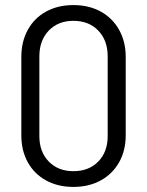

<svg xmlns="http://www.w3.org/2000/svg" viewBox="-20 -728 579 756"><path d="M64 -195V-504Q64 -564 89.5 -610.5Q115 -657 161.5 -682.5Q208 -708 269 -708Q330 -708 376.5 -682.5Q423 -657 449 -610.5Q475 -564 475 -504V-195Q475 -135 449 -89Q423 -43 376.5 -17.5Q330 8 269 8Q208 8 161.5 -17.5Q115 -43 89.5 -89Q64 -135 64 -195ZM404 -192V-506Q404 -569 367 -607.5Q330 -646 269 -646Q209 -646 172 -607.5Q135 -569 135 -506V-192Q135 -130 172 -92Q209 -54 269 -54Q330 -54 367 -92Q404 -130 404 -192Z"/></svg>

Font: Barlow Semi Condensed
Style: Regular
Weight: 400
Width: 4
Designer: Jeremy Tribby
Foundry: Tribby Type
Version: Version 1.408;December 10, 2018;FontCreator 11.5.0.2430 64-b